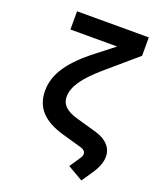

<svg xmlns="http://www.w3.org/2000/svg" viewBox="-165 -831 929 1119"><g transform="rotate(20 300.0 -271.0)"><path d="M477 188 527 114C552 76 564 41 564 9C564 -45 527 -87 457 -107L330 -143C261 -163 229 -194 229 -242C229 -304 275 -371 377 -458L561 -616V-730H116V-617H406L302 -536C163 -429 99 -336 99 -232C99 -127 161 -62 289 -26L409 8C427 14 437 24 437 39C437 47 434 56 427 66L382 133Z"/></g></svg>

Font: JetBrains Mono
Style: Bold
Weight: 558
Monospace: yes
Designer: Philipp Nurullin, Konstantin Bulenkov
Foundry: JetBrains
Version: Version 2.305